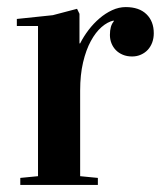

<svg xmlns="http://www.w3.org/2000/svg" viewBox="-20 -525 464 545"><path d="M27.8 -451.2V-471.2L129.9 -481.9L198.7 -500L205.6 -485.8V-401.9H207.5Q217.3 -421.4 231.4 -439.9Q245.6 -458.5 262.5 -472.9Q279.3 -487.3 298.3 -496.1Q317.4 -504.9 336.9 -504.9Q375 -504.9 395.8 -484.6Q416.5 -464.4 416.5 -430.7Q416.5 -416.5 412.1 -404.5Q407.7 -392.6 399.7 -383.8Q391.6 -375 380.1 -369.9Q368.7 -364.7 355 -364.7Q340.3 -364.7 328.6 -369.6Q316.9 -374.5 308.8 -382.8Q300.8 -391.1 296.4 -402.1Q292 -413.1 292 -425.8Q292 -451.7 302.7 -463.9V-466.8Q285.2 -462.9 268.3 -448.2Q251.5 -433.6 237.8 -408.4Q224.1 -383.3 215.8 -347.9Q207.5 -312.5 207.5 -268.1V-24.9L257.8 -20V0H37.6V-20L87.9 -24.9V-451.2Z"/></svg>

Font: Vidaloka
Style: Regular
Weight: 400
Designer: Cyreal (www.cyreal.org)
Foundry: Cyreal (www.cyreal.org)
Version: Version 1.011